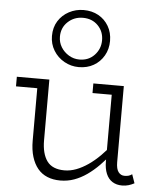

<svg xmlns="http://www.w3.org/2000/svg" viewBox="-57 -872 782 935"><g transform="rotate(5 334.0 -404.5)"><path d="M272 14Q237 14 209 2.5Q181 -9 162 -32Q143 -55 132.5 -89Q122 -123 122 -168V-471H177V-174Q177 -142 183.5 -116.5Q190 -91 203 -73Q216 -55 237.5 -46Q259 -37 288 -37Q317 -37 346 -48Q375 -59 404 -79Q433 -99 461 -127Q489 -155 515 -189V-142Q488 -108 460 -79.5Q432 -51 402 -30Q372 -9 340 2.5Q308 14 272 14ZM18 -424V-471H159V-424ZM574 12Q547 12 527 -0.5Q507 -13 496.5 -38Q486 -63 486 -98V-471H541V-100Q541 -66 552.5 -51Q564 -36 582 -36Q594 -36 602.5 -38.5Q611 -41 619 -47L634 -4Q621 3 606.5 7.5Q592 12 574 12ZM392 -424V-471H530V-424ZM314 -544Q276 -544 243 -562.5Q210 -581 190.5 -613Q171 -645 171 -684Q171 -726 190.5 -757Q210 -788 243 -805.5Q276 -823 314 -823Q355 -823 386.5 -805.5Q418 -788 436.5 -756.5Q455 -725 455 -684Q455 -644 436.5 -612Q418 -580 386.5 -562Q355 -544 314 -544ZM314 -581Q359 -581 387.5 -611.5Q416 -642 416 -684Q416 -727 387.5 -756Q359 -785 314 -785Q271 -785 240.5 -756.5Q210 -728 210 -684Q210 -656 224 -633Q238 -610 262 -595.5Q286 -581 314 -581Z"/></g></svg>

Font: BioRhyme Light
Style: Regular
Weight: 300
Designer: Aoife Mooney
Foundry: Aoife Mooney Type
Version: Version 1.600;gftools[0.9.33]